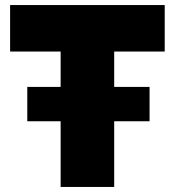

<svg xmlns="http://www.w3.org/2000/svg" viewBox="-20 -740 692 760"><path d="M88 -260V-396H220V-536H20V-720H632V-536H432V-396H572V-260H432V0H220V-260Z"/></svg>

Font: Kufam Black
Style: Regular
Weight: 900
Designer: Wael Morcos, Artur Schmal
Foundry: Original Type
Version: Version 1.301; ttfautohint (v1.8.3)